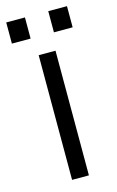

<svg xmlns="http://www.w3.org/2000/svg" viewBox="-113 -709 459 754"><g transform="rotate(-15 116.5 -332.0)"><path d="M83 -506.8H151.4V0H83ZM-6.8 -664.1H69.3V-578.1H-6.8ZM164.1 -664.1H240.2V-578.1H164.1Z"/></g></svg>

Font: Dinish
Style: Regular
Weight: 400
Designer: Bert Driehuis
Foundry: Playbeing
Version: Version 3.006; git-39231f3c-release